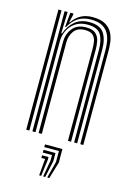

<svg xmlns="http://www.w3.org/2000/svg" viewBox="-122 -669 632 926"><g transform="rotate(15 194.0 -206.0)"><path d="M322.8 0V-466.8Q322.8 -486.2 319.9 -508.2Q317 -530.2 307 -549.8Q297 -569.2 275.8 -581.6Q254.5 -594 217.8 -594Q180.2 -594 153.8 -576.9Q127.2 -559.8 110.2 -527.8H105.8L112.5 -600H128L128.2 -593.5L119 -554H122Q138.5 -579.5 163.2 -593.5Q188 -607.5 222 -607.5Q264.8 -607.5 288.5 -592.8Q312.2 -578 322.8 -555.6Q333.2 -533.2 335.6 -509.9Q338 -486.5 338 -469.2V0ZM53 0V-600H68.5V0ZM83.8 0V-600H99L95.8 -493.2H99.8Q113.5 -532.8 142.1 -556.5Q170.8 -580.2 213.8 -580Q265.8 -579.8 286.5 -550.5Q307.2 -521.2 307.2 -465.8V0H292V-464Q292 -511.5 274.8 -538.9Q257.5 -566.2 208.5 -566.2Q171.8 -566.2 147.5 -549.4Q123.2 -532.5 111.2 -506.9Q99.2 -481.2 99.2 -454.8V0ZM114.8 0V-456Q114.8 -493.5 137.2 -522.5Q159.8 -551.5 205.2 -551.5Q238.5 -551.5 253.5 -537.4Q268.5 -523.2 272.6 -502.5Q276.8 -481.8 276.8 -461.5V0H261.2V-460.8Q261.2 -477.5 258.4 -495.4Q255.5 -513.2 243.4 -525.5Q231.2 -537.8 203.2 -537.8Q166.5 -537.8 148.6 -514Q130.8 -490.2 130.8 -457.2V0ZM210.5 196.5 232 113V58.5H158.8V45H245.8V113L220.8 196.5ZM190.2 196.5 204.8 113V85.8H158.8V72.2H218.5V113L200.5 196.5ZM170.2 196.5 177.5 113H158.8V99.5H191.2V113L180.2 196.5Z"/></g></svg>

Font: Big Shoulders Inline Display Medium
Style: Regular
Weight: 500
Designer: Patric King
Foundry: XO Type Co
Version: Version 1.000